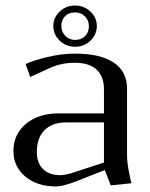

<svg xmlns="http://www.w3.org/2000/svg" viewBox="-20 -670 544 698"><path d="M197 -627.9Q220.2 -649.9 252.9 -649.9Q285.6 -649.9 308.8 -627.9Q332 -606 332 -575.2Q332 -544.4 308.8 -522.2Q285.6 -500 252.9 -500Q220.2 -500 197 -522.2Q173.8 -544.4 173.8 -575.2Q173.8 -606 197 -627.9ZM252.9 -524.9Q275.4 -524.9 289.3 -538.8Q303.2 -552.7 303.2 -575.2Q303.2 -596.2 288.6 -610.6Q273.9 -625 252.9 -625Q230.5 -625 216.8 -611.3Q203.1 -597.7 203.1 -575.2Q203.1 -554.2 217.5 -539.6Q231.9 -524.9 252.9 -524.9ZM252 -475.1Q344.7 -475.1 393.3 -442.6Q441.9 -410.2 441.9 -347.2V-104Q441.9 -81.5 448.2 -48.1Q454.6 -14.6 458 -3.9L382.8 3.9L360.8 -51.8L257.8 -11.2Q209 7.8 184.1 7.8Q114.7 7.8 71.8 -28.3Q28.8 -64.5 28.8 -121.1Q28.8 -181.6 74.2 -219.7Q119.6 -257.8 192.9 -257.8H357.9V-345.2Q357.9 -392.6 330.8 -417.2Q303.7 -441.9 252 -441.9Q199.7 -441.9 154.8 -419.9L89.8 -390.1L73.2 -437Q98.6 -449.7 151.1 -462.4Q203.6 -475.1 252 -475.1ZM357.9 -225.1H222.2Q169.9 -225.1 141.8 -196.8Q113.8 -168.5 113.8 -117.2Q113.8 -78.1 136 -55.7Q158.2 -33.2 199.2 -33.2Q214.8 -33.2 241.2 -41L357.9 -79.1Z"/></svg>

Font: Resagokr
Style: Regular
Weight: 500
Designer: gluk
Foundry: gluk
Version: Version 0.95